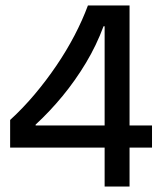

<svg xmlns="http://www.w3.org/2000/svg" viewBox="-20 -681 600 701"><path d="M17 -142V-243Q64 -286 106.5 -336.5Q149 -387 186 -441.5Q223 -496 252 -551.5Q281 -607 301 -661H453V0H362V-585H358Q332 -515 293.5 -451Q255 -387 208.5 -330.5Q162 -274 110 -226V-223H535V-142Z"/></svg>

Font: Bricolage Grotesque 96pt ExtraBold 96pt
Style: Regular
Weight: 400
Version: Version 1.001;gftools[0.9.33.dev8+g029e19f]